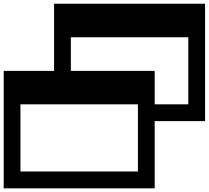

<svg xmlns="http://www.w3.org/2000/svg" viewBox="-20 -821 1131 1040"><path d="M90.8 107.9H727.1V-255.9H90.8ZM817.9 -255.9H1000V-619.1H363.8V-437H817.9ZM1090.8 -800.8V-165H817.9V199.2H0V-437H272.9V-800.8Z"/></svg>

Font: Web Symbols
Style: Regular
Weight: 400
Designer: Igor Kiselev
Foundry: Just Be Nice studio
Version: Version 1.000;PS 001.001;hotconv 1.0.56